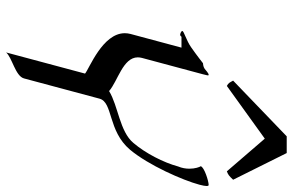

<svg xmlns="http://www.w3.org/2000/svg" viewBox="-185 -758 958 628"><g transform="rotate(90 294.0 -444.0)"><path d="M567.9 -727.5 480.6 -902.8H425.9L243.7 -727.5C249.7 -717.3 250.4 -712.4 261.1 -707L433.5 -831.1L540.4 -707C551.9 -711.4 555 -713.9 567.9 -727.5ZM584.1 -617.2C587.1 -628.6 588.4 -636.1 588.4 -640.8C588.4 -645.6 587.1 -647.5 584.9 -647.5C572.7 -647.5 526.9 -633.3 523.7 -621.6C526.6 -617.6 531.8 -603.1 531.8 -584.5C531.8 -573.2 529.9 -560.3 524.4 -547.4C511.5 -499.5 481.2 -440.9 447.6 -401.4C410.2 -356.4 326.4 -351.6 277.9 -321.8C245.5 -350.1 167.6 -367.2 167.6 -415.7C167.6 -420 168.2 -424.4 169.4 -429.2L222.7 -627.9C226.5 -642.1 227.9 -647.5 225 -647.5C219.1 -647.5 210.3 -638.2 204.9 -634.3C198.2 -629.4 186.8 -628.9 186.8 -628.9C186.8 -628.9 160.8 -608.4 135.6 -590.8C112.1 -574 81.4 -566.7 81.4 -561.3C81.4 -557.3 90.8 -554.2 93.6 -554.2C97.5 -554.2 100.1 -558.6 100.1 -558.6H135.8L91.1 -392.1C89.4 -385.6 88.6 -379.3 88.6 -373.2C88.6 -300.2 204.6 -257.1 220.7 -243.2L151.5 15.1C167.4 -4.4 228.9 -15.1 236.5 -43.5L302.7 -290.5C314.6 -335 408 -317.4 469.5 -390.1C520.4 -450.7 569.6 -563 584.1 -617.2Z"/></g></svg>

Font: Pierce
Style: Oblique
Weight: 400
Italic angle: -15°
Version: Version 0.2.0